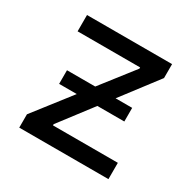

<svg xmlns="http://www.w3.org/2000/svg" viewBox="-127 -671 796 797"><g transform="rotate(30 270.5 -272.5)"><path d="M61.1 -63.9 198.2 -240.1H113.6V-305.4H248.9L370.7 -461.6V-467.3H71V-545.5H478.7V-478.7L346.6 -305.4H426.1V-240.1H296.9L177.6 -83.8V-78.1H488.6V0H61.1Z"/></g></svg>

Font: Inter P
Style: Regular
Weight: 400
Designer: Rasmus Andersson
Foundry: rsms
Version: Version 3.018;git-588b23468